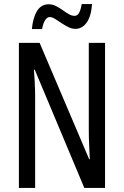

<svg xmlns="http://www.w3.org/2000/svg" viewBox="-20 -925 609 945"><path d="M497 0H395L151 -582H147Q149 -555 150.5 -529.5Q152 -504 152.5 -481.5Q153 -459 153 -438V0H73V-714H175L419 -141H422Q421 -171 419.5 -196.5Q418 -222 417.5 -244.5Q417 -267 417 -286V-714H497ZM137 -782Q139 -806 144.5 -827.5Q150 -849 159.5 -866.5Q169 -884 184 -894Q199 -904 220 -904Q238 -904 255 -895.5Q272 -887 288 -875.5Q304 -864 318.5 -855.5Q333 -847 347 -847Q362 -847 370 -863Q378 -879 382 -905H433Q429 -846 407 -814.5Q385 -783 351 -783Q333 -783 315.5 -792Q298 -801 281.5 -812Q265 -823 251 -832Q237 -841 225 -841Q212 -841 202 -825.5Q192 -810 187 -782Z"/></svg>

Font: Noto Sans ExtraCondensed
Style: Regular
Weight: 400
Width: 2
Designer: Monotype Design Team
Foundry: Monotype Imaging Inc.
Version: Version 2.013